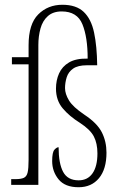

<svg xmlns="http://www.w3.org/2000/svg" viewBox="-20 -776 504 806"><path d="M310 10Q253 10 226 -23Q199 -56 199 -100Q199 -137 208.5 -147.5Q218 -158 226 -158Q226 -90 245 -54.5Q264 -19 310 -19Q348 -19 368.5 -48.5Q389 -78 389 -132Q389 -174 374 -203Q359 -232 316 -260Q271 -288 243 -321.5Q215 -355 215 -404Q215 -439 228 -468Q241 -497 270 -514Q299 -531 348 -530Q348 -620 326 -674Q304 -728 239 -728Q203 -728 181 -708.5Q159 -689 150 -656.5Q141 -624 141 -587V0H27V-24H45Q68 -24 80 -29.5Q92 -35 96 -52Q100 -69 100 -105V-506H30V-536H100V-586Q100 -675 140.5 -715.5Q181 -756 242 -756Q300 -756 331.5 -726Q363 -696 375 -639Q387 -582 388 -502H345Q307 -502 287 -488Q267 -474 260 -451.5Q253 -429 253 -406Q253 -382 269.5 -354.5Q286 -327 335 -294Q388 -259 407.5 -220.5Q427 -182 427 -135Q427 -66 395.5 -28Q364 10 310 10Z"/></svg>

Font: Noto Serif Bengali ExtraCondensed ExtraLight
Style: Regular
Weight: 200
Width: 2
Designer: Juan Bruce, Universal Thirst, Indian Type Foundry and the Monotype Design Team.
Foundry: Monotype Imaging Inc.
Version: Version 2.003; ttfautohint (v1.8.4.7-5d5b)